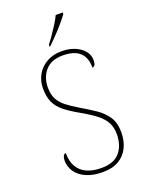

<svg xmlns="http://www.w3.org/2000/svg" viewBox="-172 -1012 834 1103"><g transform="rotate(-20 245.0 -460.5)"><path d="M261 10Q213 10 178 -1.5Q143 -13 120 -32.5Q97 -52 86 -76.5Q75 -101 75 -126Q75 -138 77.5 -147Q80 -156 84.5 -161Q89 -166 96 -166Q96 -116 115 -82.5Q134 -49 171 -32Q208 -15 261 -15Q338 -15 373.5 -58Q409 -101 409 -168Q409 -209 393 -239.5Q377 -270 341.5 -297.5Q306 -325 249 -357Q196 -387 163 -414Q130 -441 115 -475Q100 -509 100 -559Q100 -605 121 -642Q142 -679 181 -701.5Q220 -724 272 -724Q318 -724 353.5 -709Q389 -694 409 -669.5Q429 -645 429 -614Q429 -595 424 -585Q419 -575 408 -575Q408 -618 392 -645.5Q376 -673 345.5 -686Q315 -699 271 -699Q200 -699 164 -657.5Q128 -616 128 -554Q128 -511 143.5 -482.5Q159 -454 188 -431.5Q217 -409 259 -384Q305 -357 345.5 -330Q386 -303 411.5 -265.5Q437 -228 437 -169Q437 -118 417.5 -77.5Q398 -37 359 -13.5Q320 10 261 10ZM218 -784Q233 -803 251 -829Q269 -855 286 -882Q303 -909 313 -931H356V-921Q347 -908 330.5 -888Q314 -868 294 -846Q274 -824 254.5 -804.5Q235 -785 220 -771H218Z"/></g></svg>

Font: Noto Serif Khmer Thin
Style: Regular
Weight: 250
Version: Version 2.003